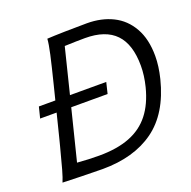

<svg xmlns="http://www.w3.org/2000/svg" viewBox="-125 -824 946 952"><g transform="rotate(-20 347.5 -348.0)"><path d="M221.2 -696.3Q251 -698.2 315.2 -699.7Q379.4 -701.2 431.2 -701.2Q507.8 -701.2 567.1 -671.9Q626.5 -642.6 660.6 -582.3Q694.8 -522 694.8 -433.1Q694.8 -379.4 679.2 -316.4Q637.2 -148.9 530.3 -72Q423.3 4.9 258.3 4.9Q219.7 4.9 146 2.9Q72.3 1 47.9 0Q57.1 -21.5 68.1 -60.5Q79.1 -99.6 98.1 -173.3L109.4 -217.3L139.2 -336.4H52.2L66.9 -395H153.8L172.9 -471.2Q196.3 -564.5 208 -617.2Q219.7 -669.9 221.2 -696.3ZM264.6 -63.5Q359.9 -63.5 426.3 -89.4Q492.7 -115.2 534.4 -168.2Q576.2 -221.2 597.2 -304.2Q611.3 -360.8 611.3 -411.6Q611.3 -524.9 558.3 -580.1Q505.4 -635.3 397.5 -635.3Q356 -635.3 290 -632.8L231 -395H422.4L408.2 -336.4H216.3L149.4 -68.4Q209.5 -63.5 264.6 -63.5Z"/></g></svg>

Font: Lesson One Light
Style: Italic
Weight: 300
Italic angle: -14°
Designer: But Ko, Victor Gaultney, Annie Olsen, Julie Remington, Don Collingsworth, Eric Hays, Becca Hirsbrunner
Version: Version 1.100